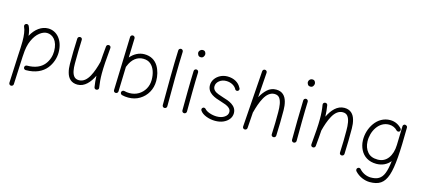

<svg xmlns="http://www.w3.org/2000/svg" viewBox="-70 -1364 4913 2231"><g transform="rotate(15 2386.5 -249.0)"><path d="M197.8 -7.3C197.8 7.8 210 19.5 225.1 19.5C342.3 19.5 421.9 -21.5 471.2 -81.5C520 -141.6 541 -214.4 541 -277.3C541 -424.3 457.5 -516.1 353 -516.1C274.9 -516.1 201.7 -464.4 153.3 -374C149.4 -416.5 140.6 -455.1 125 -486.3C118.7 -500 101.6 -505.9 87.9 -498.5C74.2 -492.2 69.3 -475.6 75.7 -461.9C93.8 -426.3 102.1 -362.3 102.1 -294.4C102.1 -245.1 99.1 -188 95.2 -125L79.6 210C79.1 225.1 89.8 237.8 105 238.3C120.1 238.8 133.3 228 133.8 212.9L149.4 -122.1C149.9 -125.5 149.9 -129.9 150.4 -135.7C150.9 -137.2 150.9 -139.2 150.9 -141.1C153.8 -213.4 166 -273.4 188 -320.8C209.5 -368.2 235.4 -403.3 265.6 -426.8C295.4 -450.2 324.7 -461.9 353 -461.9C419.9 -461.9 486.8 -405.3 486.8 -277.3C486.8 -224.6 470.7 -165.5 431.2 -116.7C391.6 -67.9 325.2 -34.7 225.1 -34.7C210 -34.7 197.8 -22.5 197.8 -7.3Z M1108.4 -481.9C1109.9 -500 1098.1 -509.8 1085 -511.2C1070.8 -512.7 1056.2 -504.9 1054.7 -487.3C1047.4 -413.6 1042.5 -351.6 1039.1 -298.3C1038.6 -297.4 1038.6 -296.4 1038.1 -294.9C1022.9 -234.9 1002 -168.9 972.7 -116.2C942.9 -63 903.8 -27.3 851.6 -27.3C825.7 -27.3 805.7 -35.2 792 -51.3C764.6 -83 756.8 -139.2 756.8 -203.6C756.8 -255.9 757.3 -304.2 758.3 -348.6C758.8 -393.1 760.3 -439.5 762.7 -488.3C763.2 -503.4 753.9 -515.6 735.8 -515.6C719.7 -515.6 709 -502.9 708.5 -489.3C702.6 -380.4 702.1 -283.7 702.1 -182.6C702.1 -146 706.5 -111.3 715.3 -79.6C732.9 -15.6 773.9 26.9 847.7 26.9C933.1 26.9 994.1 -44.9 1035.2 -130.4C1037.1 -83 1041 -40 1048.3 4.4C1050.8 22.5 1067.9 29.3 1082 25.9C1094.2 22.5 1105.5 12.2 1102.1 -3.9C1093.8 -58.1 1088.9 -108.9 1088.9 -172.9C1088.9 -248.5 1095.2 -342.8 1108.4 -481.9Z M1324.2 -691.9C1309.1 -691.9 1296.4 -680.7 1296.4 -665.5L1275.9 -22.9C1275.4 -7.8 1286.6 4.9 1301.8 4.9C1316.9 5.4 1329.6 -5.9 1330.1 -21L1339.4 -318.4C1341.3 -320.8 1342.8 -323.7 1343.3 -326.7C1378.9 -418.9 1440.9 -461.9 1510.7 -461.9C1547.4 -461.9 1577.6 -452.1 1600.6 -432.1C1647 -392.6 1668 -324.2 1668 -250C1668 -209.5 1658.7 -173.3 1640.6 -140.6C1603.5 -75.7 1538.1 -34.7 1456.5 -34.7C1435.1 -34.7 1414.6 -37.1 1395 -42.5C1380.9 -46.4 1364.7 -37.1 1361.3 -22.9C1357.4 -8.8 1366.7 6.3 1380.9 10.3C1404.8 16.6 1429.7 19.5 1456.5 19.5C1507.3 19.5 1552.7 7.8 1592.8 -16.6C1632.8 -40.5 1664.6 -72.8 1687.5 -113.8C1710.4 -154.3 1722.2 -200.2 1722.2 -251C1722.2 -311 1708 -376 1675.3 -428.7C1642.1 -481 1588.9 -516.1 1510.7 -516.1C1447.8 -516.1 1388.2 -485.4 1343.3 -432.1L1350.6 -663.6C1350.6 -678.7 1339.4 -691.4 1324.2 -691.9Z M1905.8 -686.5C1890.6 -687 1877.9 -675.8 1877.4 -660.6C1869.6 -493.2 1868.2 -190.9 1868.2 0C1868.2 15.1 1879.9 26.9 1895 26.9C1910.2 26.9 1922.9 15.1 1922.9 0C1922.9 -189.9 1923.8 -494.1 1931.6 -657.7C1932.1 -672.9 1920.9 -686 1905.8 -686.5Z M2107.9 -694.8C2107.9 -687.5 2110.8 -678.2 2117.2 -667.5C2123.5 -656.7 2134.3 -651.4 2150.4 -651.4C2163.6 -651.4 2174.3 -656.2 2181.6 -666.5C2189 -676.8 2192.4 -687 2192.4 -698.2C2192.4 -705.6 2189.5 -714.4 2183.6 -724.1C2177.2 -733.9 2167 -738.8 2152.8 -738.8C2127 -738.8 2107.9 -717.8 2107.9 -694.8ZM2140.1 -501.5H2138.7C2125 -501.5 2112.3 -490.7 2111.8 -475.6C2106.9 -360.8 2104.5 -101.6 2104.5 0C2104.5 15.1 2116.2 26.9 2131.3 26.9C2146.5 26.9 2159.2 15.1 2159.2 0C2159.2 -101.1 2161.1 -360.4 2166 -472.7V-474.1C2166 -487.8 2155.3 -501 2140.1 -501.5Z M2673.8 -390.1C2684.1 -399.9 2684.6 -416 2674.3 -427.2C2646.5 -482.4 2586.4 -516.6 2510.7 -516.6C2479.5 -516.6 2450.7 -509.8 2424.8 -496.6C2372.1 -469.2 2337.4 -421.4 2337.4 -366.2C2337.4 -270 2435.5 -237.8 2509.3 -215.8C2529.3 -210 2548.8 -203.1 2568.4 -195.8C2606.9 -180.2 2636.2 -158.7 2636.2 -121.6C2636.2 -97.2 2624 -76.7 2599.6 -60.1C2575.2 -43 2543.9 -34.7 2506.3 -34.7C2477.5 -34.7 2449.2 -39.6 2420.9 -49.3C2392.1 -59.1 2371.6 -71.8 2358.9 -87.4C2351.1 -94.7 2337.9 -99.1 2326.2 -91.3C2314 -83 2310.5 -67.4 2318.8 -54.2C2335 -31.2 2359.9 -13.2 2394.5 0C2428.7 13.2 2464.4 19.5 2501.5 19.5C2537.1 19.5 2568.8 13.7 2597.7 1.5C2654.8 -23.4 2690.9 -67.9 2690.9 -122.6C2690.9 -214.4 2594.2 -247.6 2522 -268.1C2501.5 -274.4 2481.4 -281.2 2461.4 -289.1C2421.4 -304.2 2391.6 -327.6 2391.6 -366.2C2391.6 -392.1 2402.8 -414.6 2425.8 -433.6C2448.7 -452.6 2476.6 -461.9 2509.3 -461.9C2567.4 -461.9 2617.2 -433.6 2637.2 -390.6C2648.9 -380.4 2664.1 -380.4 2673.8 -390.1Z M2859.4 26.9C2873.5 27.3 2887.2 19 2888.7 2L2901.9 -188.5C2902.8 -189.9 2903.3 -191.9 2903.8 -193.8C2919.4 -253.9 2940.4 -319.8 2970.2 -373C2999.5 -425.8 3039.1 -461.4 3090.3 -461.4C3116.7 -461.4 3136.7 -452.6 3150.4 -435.1C3177.7 -399.4 3185.1 -337.4 3185.1 -266.6C3185.1 -180.2 3184.6 -98.1 3179.2 0C3178.7 14.2 3188.5 26.9 3206.1 26.9C3223.1 26.9 3233.4 14.2 3233.9 0.5C3239.3 -108.4 3239.7 -206.1 3239.7 -306.2C3239.7 -342.8 3235.4 -377.4 3226.6 -409.2C3209 -473.1 3168.5 -515.6 3095.7 -515.6C3055.2 -515.6 3020 -502 2990.2 -474.6C2960.4 -447.3 2935.5 -414.1 2915 -375L2936 -674.8C2937.5 -692.4 2924.3 -703.6 2910.6 -704.1C2896.5 -705.6 2883.3 -695.8 2881.8 -678.7L2834.5 -2C2833 15.1 2845.7 25.4 2859.4 26.9Z M3426.8 -694.8C3426.8 -687.5 3429.7 -678.2 3436 -667.5C3442.4 -656.7 3453.1 -651.4 3469.2 -651.4C3482.4 -651.4 3493.2 -656.2 3500.5 -666.5C3507.8 -676.8 3511.2 -687 3511.2 -698.2C3511.2 -705.6 3508.3 -714.4 3502.4 -724.1C3496.1 -733.9 3485.8 -738.8 3471.7 -738.8C3445.8 -738.8 3426.8 -717.8 3426.8 -694.8ZM3459 -501.5H3457.5C3443.8 -501.5 3431.2 -490.7 3430.7 -475.6C3425.8 -360.8 3423.3 -101.6 3423.3 0C3423.3 15.1 3435.1 26.9 3450.2 26.9C3465.3 26.9 3478 15.1 3478 0C3478 -101.1 3480 -360.4 3484.9 -472.7V-474.1C3484.9 -487.8 3474.1 -501 3459 -501.5Z M3654.3 -6.8C3652.8 11.2 3665 21 3678.2 22.5C3691.9 23.9 3706.5 16.1 3708.5 -1.5C3715.8 -76.2 3720.7 -138.2 3724.1 -192.4L3724.6 -193.8C3740.2 -253.9 3761.2 -319.8 3791 -373C3820.3 -425.8 3859.9 -461.4 3911.1 -461.4C3937.5 -461.4 3957.5 -452.6 3971.2 -435.1C3998.5 -399.4 4005.9 -337.4 4005.9 -266.6C4005.9 -180.2 4005.4 -98.1 4000 0C3999.5 14.2 4009.3 26.9 4026.9 26.9C4043.9 26.9 4054.2 14.2 4054.7 0.5C4060.1 -108.4 4060.5 -206.1 4060.5 -306.2C4060.5 -342.8 4056.2 -377.4 4047.4 -409.2C4029.8 -473.1 3989.3 -515.6 3916.5 -515.6C3829.6 -515.6 3769 -444.3 3727.5 -358.9C3726.1 -406.2 3721.7 -448.7 3714.4 -493.2C3711.9 -511.2 3694.8 -518.1 3680.7 -514.6C3668.5 -511.2 3658.2 -501.5 3660.6 -484.4C3669.9 -430.2 3673.8 -379.9 3673.8 -315.9C3673.8 -277.8 3672.4 -234.4 3668.9 -185.1C3665.5 -135.7 3660.6 -76.7 3654.3 -6.8Z M4442.4 -34.7C4387.2 -34.7 4346.2 -51.3 4319.3 -84.5C4292 -117.2 4277.3 -157.7 4275.4 -206.1C4270 -326.2 4343.3 -461.9 4468.3 -461.9C4510.7 -461.9 4545.4 -443.4 4565.4 -421.9C4573.7 -410.2 4591.8 -406.7 4603.5 -415C4615.2 -423.3 4617.2 -441.4 4607.4 -452.6C4573.7 -490.2 4526.4 -516.1 4468.3 -516.1C4389.6 -516.1 4326.2 -476.6 4283.2 -416.5C4239.7 -356 4217.8 -280.3 4220.2 -206.5C4221.7 -165.5 4231.4 -127.9 4248.5 -94.2C4282.7 -26.4 4347.7 17.1 4439.9 17.1C4510.3 17.1 4566.9 -11.7 4606.4 -60.1C4599.1 3.9 4588.4 54.2 4574.2 89.8C4545.4 161.6 4497.1 187 4419.4 187C4372.6 187 4318.4 166 4280.8 122.6C4272.5 111.3 4253.4 110.4 4242.2 121.6C4231.9 131.3 4231.4 148.9 4241.2 160.2C4265.6 187 4293.9 207 4326.7 221.2C4359.4 234.9 4390.6 241.7 4420.9 241.7C4637.2 241.7 4671.4 91.3 4676.3 -476.1V-478V-481V-481.9C4676.3 -492.7 4670.9 -500.5 4659.7 -505.4C4657.2 -506.8 4655.3 -507.3 4652.8 -507.8C4650.9 -508.3 4648.9 -508.8 4647 -508.8C4639.2 -509.3 4632.8 -505.9 4627.9 -499.5C4624.5 -495.6 4622.6 -490.7 4622.1 -484.9L4615.7 -257.3C4613.8 -190.9 4597.7 -137.2 4567.4 -96.2C4536.6 -55.2 4495.1 -34.7 4442.4 -34.7Z"/></g></svg>

Font: Mikhak Light
Style: Regular
Weight: 300
Designer: Amin Abedi
Version: Version 3.2